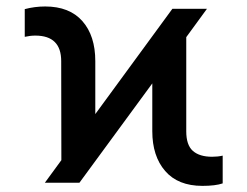

<svg xmlns="http://www.w3.org/2000/svg" viewBox="-20 -573 775 602"><path d="M120.6 0 172.4 -70.8 171.9 -381.3Q171.9 -461.4 90.8 -461.4Q74.7 -461.4 57.6 -457.5V-544.4Q88.9 -552.7 121.6 -552.7Q197.8 -552.7 238.3 -506.8Q278.8 -460.9 278.8 -381.3V-215.3L520.5 -545.4H628.9L564 -456.5V-161.1Q564 -118.2 584.7 -99.9Q605.5 -81.5 645 -81.5Q663.1 -81.5 678.2 -85V2Q655.3 9.8 614.7 9.8Q538.1 9.8 497.8 -36.9Q457.5 -83.5 457.5 -161.6V-311.5L229 0Z"/></svg>

Font: Interop Med
Style: Regular
Weight: 500
Designer: Rasmus Andersson, Google, Jang Haemin
Foundry: jhaemin
Version: Version 1.007